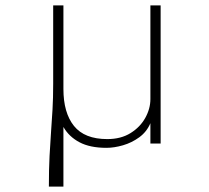

<svg xmlns="http://www.w3.org/2000/svg" viewBox="-20 -533 775 713"><path d="M161.5 160H215.5V-61.5Q236 -25.5 275 -4.8Q314 16 375.5 16Q404 16 436.8 6.5Q469.5 -3 497.2 -23.2Q525 -43.5 538.5 -75.5V0H576.5V-513H538.5V-165Q538.5 -129.5 519.5 -95.2Q500.5 -61 464.8 -38.8Q429 -16.5 378.5 -16.5Q294 -16.5 254.8 -65.2Q215.5 -114 215.5 -202.5V-513H177.5V-222Q177.5 -168.5 175 -126Q172.5 -83.5 169.5 -42.5Q166.5 -1.5 164 46.8Q161.5 95 161.5 160Z"/></svg>

Font: Spartan ExtraLight
Style: Regular
Weight: 200
Designer: Matt Bailey, Mirko Velimirovic
Foundry: Matt Bailey
Version: Version 1.003; ttfautohint (v1.8.3)